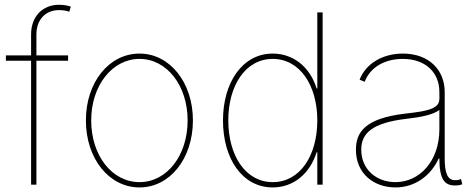

<svg xmlns="http://www.w3.org/2000/svg" viewBox="-20 -780 1989 811"><path d="M111.3 -634.8V-545.9H4.9V-523.4H111.3V0H133.8V-523.4H267.6V-545.9H133.8V-634.8C133.8 -698.7 174.3 -737.3 228.5 -737.3C246.1 -737.3 260.7 -734.9 272.5 -730.5L279.3 -752C266.1 -756.8 249.5 -759.8 228.5 -759.8C161.1 -759.8 111.3 -711.4 111.3 -634.8Z M569.3 11.7C697.8 11.7 794.9 -110.4 794.9 -271.5C794.9 -431.6 697.3 -553.7 569.3 -553.7C440.4 -553.7 342.8 -432.1 342.8 -271.5C342.8 -110.4 440.4 11.7 569.3 11.7ZM569.3 -10.7C453.1 -10.7 365.2 -123 365.2 -271.5C365.2 -418.5 454.1 -531.2 569.3 -531.2C684.6 -531.2 772.5 -418.9 772.5 -271.5C772.5 -123 685.1 -10.7 569.3 -10.7Z M1131.8 11.7C1219.7 11.7 1288.6 -45.9 1317.4 -136.7H1320.3V0H1342.8V-727.5H1320.3V-406.2H1317.4C1289.6 -497.1 1218.8 -553.7 1131.8 -553.7C1004.4 -553.7 921.9 -431.6 921.9 -271.5C921.9 -109.9 1003.4 11.7 1131.8 11.7ZM1131.8 -10.7C1016.6 -10.7 944.3 -123.5 944.3 -271.5C944.3 -418.9 1017.1 -531.2 1131.8 -531.2C1247.1 -531.2 1320.3 -418.9 1320.3 -271.5C1320.3 -123.5 1248 -10.7 1131.8 -10.7Z M1650.4 11.7C1732.4 11.7 1799.3 -37.1 1833 -110.4H1835.9C1835.9 -23.4 1857.4 3.4 1901.4 3.4C1919.9 3.4 1927.2 0.5 1932.6 -2L1927.2 -23.9C1917.5 -19.5 1914.1 -19 1901.4 -19C1871.1 -19 1858.4 -48.3 1858.4 -109.9V-391.6C1858.4 -484.4 1792 -553.7 1681.6 -553.7C1596.2 -553.7 1524.9 -511.2 1499 -443.4L1520.5 -434.6C1543.5 -495.6 1604.5 -531.2 1681.6 -531.2C1774.9 -531.2 1835.9 -476.1 1835.9 -391.6C1835.9 -356.9 1840.8 -340.3 1810.1 -324.2C1782.7 -310.5 1736.8 -305.2 1689.5 -299.8C1522 -279.8 1483.4 -221.7 1483.4 -147.5C1483.4 -45.4 1560.5 11.7 1650.4 11.7ZM1650.4 -10.7C1568.8 -10.7 1505.9 -65.4 1505.9 -147.5C1505.9 -217.3 1551.8 -261.2 1698.2 -278.3C1760.7 -285.6 1809.1 -295.4 1835.9 -315.4V-233.4C1835.9 -101.1 1753.4 -10.7 1650.4 -10.7Z"/></svg>

Font: Raveo Thin
Style: Regular
Weight: 100
Designer: Jakub Foglar, Rasmus Andersson (Inter)
Foundry: Jakubfoglar.com
Version: Version 1.100;Glyphs 3.2.3 (3260)